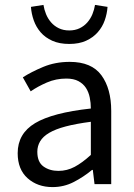

<svg xmlns="http://www.w3.org/2000/svg" viewBox="-20 -750 544 782"><path d="M194 12Q133 12 92.5 -24Q52 -60 52 -126Q52 -206 123 -248.5Q194 -291 350 -308Q350 -331 345.5 -353Q341 -375 330 -392Q319 -409 299.5 -419.5Q280 -430 250 -430Q208 -430 171 -414Q134 -398 105 -378L73 -435Q107 -457 156 -477.5Q205 -498 264 -498Q353 -498 393 -443.5Q433 -389 433 -298V0H365L358 -58H355Q320 -29 280 -8.5Q240 12 194 12ZM218 -54Q253 -54 284 -70.5Q315 -87 350 -119V-254Q289 -246 247.5 -235Q206 -224 180.5 -209Q155 -194 143.5 -174.5Q132 -155 132 -132Q132 -90 157 -72Q182 -54 218 -54ZM262 -571Q222 -571 193 -584Q164 -597 145.5 -618.5Q127 -640 117.5 -667Q108 -694 106 -722L157 -730Q160 -711 167.5 -692.5Q175 -674 188 -659Q201 -644 219.5 -635Q238 -626 262 -626Q286 -626 304.5 -635Q323 -644 336 -659Q349 -674 356.5 -692.5Q364 -711 367 -730L418 -722Q416 -694 406.5 -667Q397 -640 378 -618.5Q359 -597 330.5 -584Q302 -571 262 -571Z"/></svg>

Font: SourceSansPro
Style: Book
Weight: 400
Designer: Paul D. Hunt
Foundry: Adobe Systems Incorporated
Version: Version 2.021;PS 2.000;hotconv 1.0.86;makeotf.lib2.5.63406